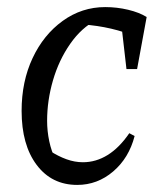

<svg xmlns="http://www.w3.org/2000/svg" viewBox="-20 -513 463 542"><path d="M198 9Q126 9 83.5 -47.5Q41 -104 41 -200Q41 -283 72 -349Q103 -415 157 -454Q211 -493 277 -493Q310 -493 341.5 -485.5Q373 -478 394 -465L367 -408Q298 -438 213 -444L253 -457Q210 -435 178 -389Q146 -343 129.5 -286Q113 -229 113 -172Q113 -143 119 -114.5Q125 -86 137 -62L121 -87Q144 -72 167.5 -63.5Q191 -55 214 -55Q251 -55 284 -75.5Q317 -96 345 -137L360 -129Q344 -67 299.5 -29Q255 9 198 9ZM337 -318 320 -466 394 -465 367 -318Z"/></svg>

Font: Piazzolla 24pt
Style: Italic
Weight: 400
Italic angle: -11.3°
Designer: Juan Pablo del Peral
Foundry: Huerta Tipografica
Version: Version 2.005